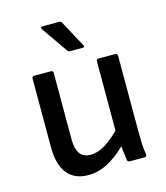

<svg xmlns="http://www.w3.org/2000/svg" viewBox="-107 -781 758 876"><g transform="rotate(-15 272.0 -343.0)"><path d="M203 12Q138 12 104 -30.5Q70 -73 70 -154V-479Q70 -490 81 -490H159Q170 -490 170 -479V-165Q170 -75 236 -75Q268 -75 300 -93Q332 -111 374 -152V-479Q374 -490 385 -490H463Q474 -490 474 -479V-123Q474 -95 475 -66.5Q476 -38 481 -11Q482 0 469 0H402Q391 0 389 -10Q387 -26 385 -42.5Q383 -59 381 -76Q338 -34 294 -11Q250 12 203 12ZM267 -556Q259 -556 255 -563L169 -687Q166 -691 167.5 -694.5Q169 -698 174 -698H253Q263 -698 266 -691L333 -567Q339 -556 328 -556Z"/></g></svg>

Font: Sofia Sans SemiBold
Style: Regular
Weight: 600
Designer: Botio Nikoltchev, Ani Petrova
Foundry: lettersoup
Version: Version 4.101; ttfautohint (v1.8.4.7-5d5b)